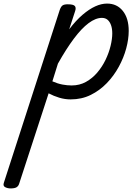

<svg xmlns="http://www.w3.org/2000/svg" viewBox="-158 -539 773 1074"><path d="M-99 515Q-115 515 -129 508Q-143 501 -136 482L176 -483Q183 -503 192.5 -509Q202 -515 221 -515Q252 -515 260.5 -505.5Q269 -496 262 -476L229 -375Q267 -425 304 -456.5Q341 -488 375 -503.5Q409 -519 441 -519Q496 -519 529 -478Q562 -437 562 -366Q562 -320 548 -268Q534 -216 506.5 -165.5Q479 -115 439.5 -74Q400 -33 349.5 -8Q299 17 237 17Q205 17 173.5 7.5Q142 -2 114 -17L-51 489Q-55 502 -65.5 508.5Q-76 515 -99 515ZM135 -84Q165 -71 191.5 -66Q218 -61 243 -61Q287 -61 323 -81Q359 -101 386.5 -133.5Q414 -166 432.5 -204.5Q451 -243 460.5 -282Q470 -321 470 -352Q470 -379 463 -398.5Q456 -418 443.5 -428.5Q431 -439 412 -439Q377 -439 337.5 -409.5Q298 -380 255 -322.5Q212 -265 166 -183Z"/></svg>

Font: Playwrite AU TAS
Style: Regular
Weight: 400
Designer: Veronika Burian, José Scaglione
Foundry: TypeTogether
Version: Version 1.002